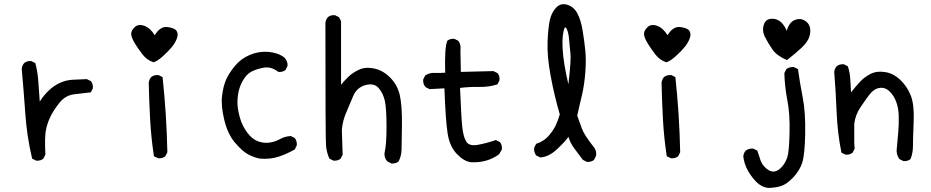

<svg xmlns="http://www.w3.org/2000/svg" viewBox="-20 -789 4540 936"><path d="M156.2 -5.9 136.7 -15.6Q111.3 -122.1 103.5 -233.4Q95.7 -344.7 85.9 -454.1Q87.9 -469.7 97.7 -481.4Q111.3 -493.2 132.8 -491.2L152.3 -481.4Q164.1 -436.5 167 -388.7Q169.9 -340.8 173.8 -293.9Q193.4 -325.2 219.7 -349.6Q246.1 -374 275.9 -386.7Q305.7 -399.4 337.9 -400.4Q370.1 -401.4 403.3 -403.3L422.9 -393.6Q434.6 -379.9 432.6 -358.4L422.9 -338.9Q386.7 -334 343.3 -329.6Q299.8 -325.2 270 -288.1Q240.2 -251 224.6 -217.8Q209 -184.6 203.1 -150.4Q197.3 -116.2 201.2 -35.2L191.4 -15.6Q177.7 -3.9 156.2 -5.9Z M751 -17.6 730.5 -27.3Q716.8 -116.2 711.9 -206.1Q707 -295.9 705.1 -385.7Q707 -401.4 716.8 -413.1Q730.5 -424.8 752.9 -422.9L772.5 -413.1Q782.2 -323.2 788.1 -231.4Q793.9 -139.6 795.9 -46.9L786.1 -27.3Q772.5 -15.6 751 -17.6ZM728.5 -485.4Q697.3 -495.1 675.8 -522.5Q654.3 -549.8 637.7 -577.1Q621.1 -604.5 619.6 -621.6Q618.2 -638.7 636.2 -656.2Q654.3 -673.8 683.6 -663.1Q712.9 -652.3 734.4 -617.2Q760.7 -661.1 795.4 -657.2Q830.1 -653.3 840.3 -639.2Q850.6 -625 842.8 -603Q835 -581.1 818.4 -560.5Q801.8 -540 774.9 -515.6Q748 -491.2 728.5 -485.4Z M1248 -15.6Q1216.8 -21.5 1188.5 -37.1Q1160.2 -52.7 1125 -94.2Q1089.8 -135.7 1073.2 -205.1Q1056.6 -274.4 1062.5 -321.8Q1068.4 -369.1 1082 -400.4Q1095.7 -431.6 1125 -467.3Q1154.3 -502.9 1198.2 -521.5Q1242.2 -540 1288.6 -536.1Q1335 -532.2 1366.2 -508.8Q1383.8 -489.3 1381.8 -467.8L1372.1 -448.2Q1358.4 -436.5 1336.9 -438.5Q1301.8 -465.8 1265.1 -459Q1228.5 -452.1 1205.1 -439.5Q1181.6 -426.8 1165 -397.9Q1148.4 -369.1 1142.6 -339.8Q1136.7 -310.5 1137.7 -282.7Q1138.7 -254.9 1149.4 -215.8Q1160.2 -176.8 1184.6 -143.6Q1209 -110.4 1237.8 -100.1Q1266.6 -89.8 1293.9 -93.8Q1321.3 -97.7 1344.7 -110.8Q1368.2 -124 1397.5 -126L1417 -116.2Q1428.7 -101.6 1426.8 -80.1L1417 -60.5Q1379.9 -39.1 1338.9 -25.4Q1297.9 -11.7 1248 -15.6Z M1887.7 7.8 1868.2 -2Q1852.5 -19.5 1854.5 -43Q1864.3 -82 1864.3 -170.4Q1864.3 -258.8 1856.4 -295.9Q1848.6 -333 1826.2 -359.4Q1803.7 -385.7 1761.2 -374Q1718.8 -362.3 1701.2 -319.3Q1683.6 -276.4 1667 -238.3Q1650.4 -200.2 1646.5 -155.3L1650.4 -35.2L1640.6 -15.6Q1627 -3.9 1605.5 -5.9L1585.9 -15.6Q1572.3 -44.9 1569.3 -79.6Q1566.4 -114.3 1566.4 -677.7Q1568.4 -693.4 1578.1 -705.1Q1591.8 -716.8 1613.3 -714.8L1632.8 -705.1L1642.6 -685.5V-376Q1660.2 -397.5 1679.7 -416Q1699.2 -434.6 1730 -449.2Q1760.7 -463.9 1803.7 -455.1Q1846.7 -446.3 1881.8 -411.1Q1917 -376 1928.7 -326.2Q1940.4 -276.4 1939.5 -182.1Q1938.5 -87.9 1937.5 -57.6Q1936.5 -27.3 1922.9 -2Q1909.2 9.8 1887.7 7.8Z M2276.4 2Q2242.2 -2 2207 -38.6Q2171.9 -75.2 2162.1 -138.7Q2152.3 -202.1 2146.5 -358.4L2074.2 -354.5L2054.7 -364.3Q2041 -379.9 2043 -401.4L2052.7 -420.9Q2072.3 -434.6 2098.6 -433.6Q2125 -432.6 2150.4 -434.6Q2146.5 -553.7 2160.2 -589.8Q2173.8 -601.6 2195.3 -599.6L2214.8 -589.8Q2228.5 -570.3 2224.6 -543.9L2226.6 -438.5L2385.7 -442.4L2405.3 -432.6Q2417 -418.9 2415 -397.5L2405.3 -377.9Q2364.3 -364.3 2316.4 -365.2Q2268.6 -366.2 2222.7 -360.4Q2228.5 -217.8 2233.4 -170.9Q2238.3 -124 2252.4 -99.6Q2266.6 -75.2 2309.6 -83Q2352.5 -90.8 2397.5 -106.4L2417 -96.7Q2428.7 -83 2426.8 -60.5L2413.1 -37.1Q2383.8 -15.6 2349.6 -5.9Q2315.4 3.9 2276.4 2Z M2840.8 0 2821.3 -9.8Q2801.8 -37.1 2781.2 -63.5Q2760.7 -89.8 2751 -122.1Q2734.4 -97.7 2694.3 -60.5Q2654.3 -23.4 2613.3 -21.5L2593.8 -31.2Q2582 -46.9 2584 -68.4L2593.8 -87.9Q2630.9 -99.6 2654.3 -126.5Q2677.7 -153.3 2689.5 -178.7Q2701.2 -204.1 2709 -231.4Q2681.6 -325.2 2664.1 -420.9Q2646.5 -516.6 2649.4 -585.4Q2652.3 -654.3 2660.2 -690.4Q2668 -726.6 2690.4 -751Q2712.9 -775.4 2744.6 -766.1Q2776.4 -756.8 2793.9 -725.1Q2811.5 -693.4 2820.3 -640.1Q2829.1 -586.9 2833.5 -541.5Q2837.9 -496.1 2833.5 -437Q2829.1 -377.9 2817.4 -327.1Q2805.7 -276.4 2793.9 -225.6Q2805.7 -194.3 2816.4 -163.1Q2827.1 -131.8 2876 -70.3Q2889.6 -52.7 2885.7 -29.3L2876 -9.8Q2862.3 2 2840.8 0ZM2752.9 -397.5Q2764.6 -496.1 2760.7 -529.8Q2756.8 -563.5 2754.4 -595.2Q2752 -627 2744.1 -645Q2736.3 -663.1 2731.4 -650.9Q2726.6 -638.7 2723.6 -613.8Q2720.7 -588.9 2722.7 -551.8Q2724.6 -514.6 2732.4 -468.8Q2740.2 -422.9 2751 -377.9Z M3251 -17.6 3230.5 -27.3Q3216.8 -116.2 3211.9 -206.1Q3207 -295.9 3205.1 -385.7Q3207 -401.4 3216.8 -413.1Q3230.5 -424.8 3252.9 -422.9L3272.5 -413.1Q3282.2 -323.2 3288.1 -231.4Q3293.9 -139.6 3295.9 -46.9L3286.1 -27.3Q3272.5 -15.6 3251 -17.6ZM3228.5 -485.4Q3197.3 -495.1 3175.8 -522.5Q3154.3 -549.8 3137.7 -577.1Q3121.1 -604.5 3119.6 -621.6Q3118.2 -638.7 3136.2 -656.2Q3154.3 -673.8 3183.6 -663.1Q3212.9 -652.3 3234.4 -617.2Q3260.7 -661.1 3295.4 -657.2Q3330.1 -653.3 3340.3 -639.2Q3350.6 -625 3342.8 -603Q3335 -581.1 3318.4 -560.5Q3301.8 -540 3274.9 -515.6Q3248 -491.2 3228.5 -485.4Z M3724.6 127Q3691.4 123 3666 96.7Q3640.6 70.3 3624 39.1Q3607.4 7.8 3603.5 -27.3Q3605.5 -43 3615.2 -54.7Q3630.9 -66.4 3652.3 -64.5L3671.9 -54.7Q3679.7 -31.2 3687.5 -7.8Q3695.3 15.6 3716.8 33.2Q3738.3 50.8 3756.8 46.9Q3775.4 43 3792.5 23.4Q3809.6 3.9 3818.4 -23.4Q3827.1 -50.8 3829.1 -143.1Q3831.1 -235.4 3818.4 -299.8Q3805.7 -364.3 3803.7 -432.6L3813.5 -452.1Q3829.1 -463.9 3850.6 -461.9L3870.1 -452.1Q3879.9 -381.8 3893.6 -311.5Q3907.2 -241.2 3905.3 -137.2Q3903.3 -33.2 3890.6 4.9Q3877.9 43 3846.7 76.2Q3815.4 109.4 3786.6 118.2Q3757.8 127 3724.6 127ZM3816.4 -496.1Q3767.6 -516.6 3746.1 -547.4Q3724.6 -578.1 3709 -609.4Q3693.4 -640.6 3704.6 -671.4Q3715.8 -702.1 3754.4 -696.8Q3793 -691.4 3815.4 -638.7Q3827.1 -679.7 3853 -690.9Q3878.9 -702.1 3900.9 -689.9Q3922.9 -677.7 3928.2 -656.2Q3933.6 -634.8 3925.3 -609.4Q3917 -584 3888.7 -557.1Q3860.4 -530.3 3816.4 -496.1Z M4383.8 -3.9 4364.3 -13.7Q4346.7 -39.1 4352.5 -72.3Q4356.4 -112.3 4359.4 -149.4Q4362.3 -186.5 4361.3 -223.6Q4360.4 -260.7 4349.6 -291Q4338.9 -321.3 4317.4 -342.8Q4295.9 -364.3 4268.1 -360.4Q4240.2 -356.4 4218.8 -328.1Q4197.3 -299.8 4173.8 -264.6Q4150.4 -229.5 4144.5 -186.5V-90.8L4146.5 -64.5L4136.7 -44.9Q4123 -33.2 4101.6 -35.2L4082 -44.9Q4062.5 -141.6 4058.6 -241.2Q4054.7 -340.8 4046.9 -438.5Q4048.8 -454.1 4058.6 -465.8Q4072.3 -477.5 4093.8 -475.6L4113.3 -465.8Q4123 -436.5 4125 -404.3Q4127 -372.1 4128.9 -338.9Q4150.4 -366.2 4171.9 -389.6Q4193.4 -413.1 4224.1 -428.7Q4254.9 -444.3 4295.9 -437.5Q4336.9 -430.7 4370.1 -398.4Q4403.3 -366.2 4420.4 -322.3Q4437.5 -278.3 4434.1 -196.3Q4430.7 -114.3 4430.7 -78.6Q4430.7 -43 4418.9 -13.7Q4405.3 -2 4383.8 -3.9Z"/></svg>

Font: NaikaiFont
Style: Regular
Weight: 400
Version: Version 1.67